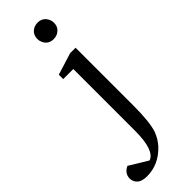

<svg xmlns="http://www.w3.org/2000/svg" viewBox="-383 -722 955 955"><g transform="rotate(-45 94.0 -245.0)"><path d="M88 -650Q88 -687 121 -703Q133 -708 146 -708Q182 -708 198 -676Q204 -664 204 -650Q204 -614 171 -598Q159 -593 146 -593Q109 -593 94 -625Q88 -638 88 -650ZM-78 164Q-77 128 -41 112L56 171Q109 152 109 16V-419H38V-450L154 -486H192V-84Q192 39 174 89Q160 126 135 153Q74 218 -9 218Q-65 218 -76 178Q-78 171 -78 164Z"/></g></svg>

Font: Khartiya
Style: Regular
Weight: 500
Version: Version 1.0.1